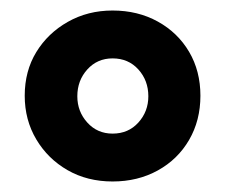

<svg xmlns="http://www.w3.org/2000/svg" viewBox="-20 -736 429 365"><path d="M194 -391Q146 -391 108.5 -412.5Q71 -434 49 -471Q27 -508 27 -554Q27 -601 49 -637Q71 -673 109 -694.5Q147 -716 194 -716Q242 -716 280 -695Q318 -674 339.5 -637.5Q361 -601 361 -554Q361 -507 339.5 -470Q318 -433 280 -412Q242 -391 194 -391ZM194 -482Q224 -482 243 -503Q262 -524 262 -553Q262 -583 243 -604Q224 -625 194 -625Q165 -625 146 -604Q127 -583 127 -553Q127 -524 146 -503Q165 -482 194 -482Z"/></svg>

Font: Nunito Sans 12pt ExtraLight 12pt Black
Style: Regular
Weight: 900
Version: Version 3.101;gftools[0.9.27]